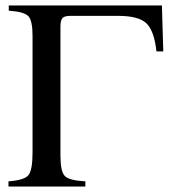

<svg xmlns="http://www.w3.org/2000/svg" viewBox="-20 -682 627 702"><path d="M577 -494H552Q544 -569 515.5 -596.5Q487 -624 412 -624H237Q216 -624 208.5 -616Q201 -608 201 -584V-113Q201 -55 217 -38.5Q233 -22 292 -19V0H11V-19Q68 -23 83.5 -41Q99 -59 99 -124V-551Q99 -606 84 -622.5Q69 -639 12 -643V-662H572Z"/></svg>

Font: STIX MathJax Main
Style: Regular
Weight: 400
Designer: MicroPress Inc., with final additions and corrections provided by Coen Hoffman, Elsevier (retired)
Version: Version 1.1.1